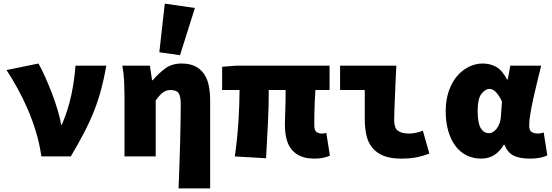

<svg xmlns="http://www.w3.org/2000/svg" viewBox="-20 -862 3040 1058"><path d="M208 0Q198 -70 178 -136Q158 -202 132 -262Q106 -322 76 -376Q46 -430 16 -476L192 -512Q210 -480 229.5 -436.5Q249 -393 266.5 -347Q284 -301 297.5 -256Q311 -211 317 -175H321Q356 -258 373 -338.5Q390 -419 396 -500H566Q554 -433 538.5 -373.5Q523 -314 500 -255Q477 -196 445 -134Q413 -72 370 0Z M964 176Q966 118 968.5 53.5Q971 -11 972.5 -73.5Q974 -136 975 -191.5Q976 -247 976 -286Q976 -334 963.5 -350Q951 -366 918 -366Q895 -366 876 -351Q857 -336 838 -308V0H666V-340Q666 -370 664 -414Q662 -458 654 -500H806L818 -420H822Q853 -457 890 -484.5Q927 -512 980 -512Q1024 -512 1054 -497.5Q1084 -483 1103 -456.5Q1122 -430 1130 -392Q1138 -354 1138 -308V176ZM972 -558 858 -574 888 -842 1054 -818Z M1714 12Q1667 12 1636 -1.5Q1605 -15 1585.5 -40Q1566 -65 1558 -99.5Q1550 -134 1550 -176Q1550 -184 1550.5 -204.5Q1551 -225 1552 -251.5Q1553 -278 1553.5 -308Q1554 -338 1554 -366H1461Q1461 -281 1456.5 -184Q1452 -87 1446 10L1274 0Q1288 -100 1294 -194.5Q1300 -289 1300 -366H1204V-494L1280 -500H1796V-366H1718Q1716 -337 1714.5 -304.5Q1713 -272 1712.5 -244Q1712 -216 1712 -195.5Q1712 -175 1712 -170Q1712 -144 1723.5 -135Q1735 -126 1756 -126Q1761 -126 1766 -127Q1771 -128 1778 -130L1798 -4Q1784 2 1763 7Q1742 12 1714 12Z M2190 12Q2131 12 2092.5 -4Q2054 -20 2031 -48.5Q2008 -77 1999 -117Q1990 -157 1990 -206V-366H1854V-500H2164Q2162 -462 2160 -419.5Q2158 -377 2156.5 -336.5Q2155 -296 2153.5 -260Q2152 -224 2152 -200Q2152 -157 2172.5 -141.5Q2193 -126 2236 -126Q2250 -126 2271 -130Q2292 -134 2310 -142L2346 -16Q2320 -5 2282 3.5Q2244 12 2190 12Z M2632 12Q2587 12 2551 -6Q2515 -24 2489.5 -58Q2464 -92 2450 -140.5Q2436 -189 2436 -250Q2436 -311 2453 -360Q2470 -409 2498.5 -442.5Q2527 -476 2564 -494Q2601 -512 2640 -512Q2682 -512 2715 -493Q2748 -474 2774 -424H2778L2792 -500H2962Q2952 -459 2940.5 -412Q2929 -365 2919 -320Q2909 -275 2902.5 -235.5Q2896 -196 2896 -170Q2896 -144 2909.5 -135Q2923 -126 2944 -126Q2958 -126 2976 -132L2996 -6Q2981 2 2957 7Q2933 12 2900 12Q2844 12 2811 -4Q2778 -20 2760 -64H2756Q2711 12 2632 12ZM2674 -128Q2698 -128 2717.5 -154Q2737 -180 2740 -218L2746 -302Q2733 -332 2715 -352Q2697 -372 2678 -372Q2654 -372 2633 -345Q2612 -318 2612 -252Q2612 -184 2629 -156Q2646 -128 2674 -128Z"/></svg>

Font: Source Code Pro Black
Style: Regular
Weight: 900
Monospace: yes
Designer: Paul D. Hunt, Teo Tuominen
Foundry: Adobe Systems Incorporated
Version: Version 2.030;PS 1.000;hotconv 16.6.51;makeotf.lib2.5.65220